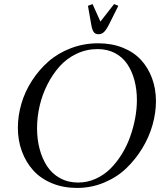

<svg xmlns="http://www.w3.org/2000/svg" viewBox="-20 -926 815 954"><path d="M68.8 -291Q68.8 -351.1 86.4 -411.1Q104 -471.2 138.7 -524.9Q173.3 -578.6 220.7 -620.4Q268.1 -662.1 332.3 -686.5Q396.5 -710.9 467.8 -710.9Q535.2 -710.9 590.1 -689Q645 -667 680.7 -628.2Q716.3 -589.4 735.6 -536.9Q754.9 -484.4 754.9 -422.9Q754.9 -365.7 738 -305.7Q721.2 -245.6 687.3 -189.7Q653.3 -133.8 607.2 -89.6Q561 -45.4 497.3 -18.8Q433.6 7.8 362.8 7.8Q294.4 7.8 238.3 -15.4Q182.1 -38.6 145.5 -79.1Q108.9 -119.6 88.9 -173.8Q68.8 -228 68.8 -291ZM164.1 -289.1Q164.1 -233.9 176.8 -185.8Q189.5 -137.7 214.1 -100.1Q238.8 -62.5 278.3 -40.8Q317.9 -19 368.2 -19Q414.1 -19 455.3 -37.6Q496.6 -56.2 528.1 -87.4Q559.6 -118.7 585 -159.7Q610.4 -200.7 626.7 -246.6Q643.1 -292.5 651.6 -338.9Q660.2 -385.3 660.2 -428.2Q660.2 -481 648.2 -526.4Q636.2 -571.8 612.8 -606.9Q589.4 -642.1 551.5 -662.1Q513.7 -682.1 464.8 -682.1Q409.2 -682.1 360.1 -658.7Q311 -635.3 275.9 -595.7Q240.7 -556.2 215.1 -505.4Q189.5 -454.6 176.8 -399.2Q164.1 -343.8 164.1 -289.1ZM417 -897 439.9 -905.8 479 -818.8 546.9 -905.8 567.9 -897 522 -805.2Q508.3 -777.8 496.6 -766.8Q484.9 -755.9 469.2 -755.9Q453.6 -755.9 445.6 -766.8Q437.5 -777.8 433.1 -805.2Z"/></svg>

Font: Dihjauti
Style: Bold Italic
Weight: 700
Italic angle: -9°
Designer: T. Christopher White
Version: Version 3.0.0